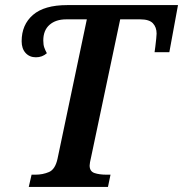

<svg xmlns="http://www.w3.org/2000/svg" viewBox="-20 -734 719 754"><path d="M93 0 104 -48H119Q148 -48 172.5 -58.5Q197 -69 206 -111L321 -658H240Q199 -658 174.5 -636.5Q150 -615 150 -575Q150 -558 154 -547Q158 -536 164 -525Q146 -509 121 -509Q96 -509 80.5 -526Q65 -543 65 -572Q65 -637 109.5 -675.5Q154 -714 244 -714H679L645 -529H587Q588 -535 590 -551Q592 -567 593.5 -582Q595 -597 595 -602Q595 -627 580.5 -642.5Q566 -658 531 -658H452L338 -118Q332 -93 332 -84Q332 -61 351 -54.5Q370 -48 399 -48H414L404 0Z"/></svg>

Font: Noto Serif SemiCondensed SemiBold
Style: Italic
Weight: 600
Width: 4
Italic angle: -12°
Designer: Monotype Design Team
Foundry: Monotype Imaging Inc.
Version: Version 2.014; ttfautohint (v1.8.4.7-5d5b)